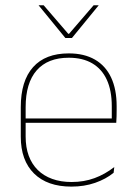

<svg xmlns="http://www.w3.org/2000/svg" viewBox="-20 -700 515 730"><path d="M251.5 9.5Q160 9.5 109.5 -40.2Q59 -90 59 -180.5V-292.5Q59 -392.5 105.8 -444.8Q152.5 -497 241.5 -497Q300 -497 340.8 -473.5Q381.5 -450 402.5 -405.2Q423.5 -360.5 423.5 -296.5V-279.5Q423.5 -268.5 423.2 -257.5Q423 -246.5 422 -233H405Q405 -250.5 405 -266.5Q405 -282.5 405 -296Q405 -355.5 386.2 -396.5Q367.5 -437.5 331 -459Q294.5 -480.5 241.5 -480.5Q161.5 -480.5 119.5 -432.5Q77.5 -384.5 77.5 -292.5V-243.5V-239.5V-181Q77.5 -140 89.2 -108Q101 -76 123.5 -53.8Q146 -31.5 178.5 -19.8Q211 -8 252 -8Q299.5 -8 339.5 -22.8Q379.5 -37.5 414.5 -65L412 -43Q382.5 -19 341.5 -4.8Q300.5 9.5 251.5 9.5ZM67.5 -233V-249.5H415.5V-233ZM228.5 -555.5 127 -679.5V-680H146L239.5 -571.5H242.5L336 -680H355V-679.5L253.5 -555.5Z"/></svg>

Font: Anek Latin Thin
Style: Regular
Weight: 250
Designer: Yesha Goshar
Foundry: Ek Type
Version: Version 1.003